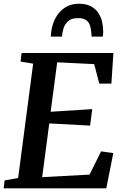

<svg xmlns="http://www.w3.org/2000/svg" viewBox="-24 -1034 680 1054"><path d="M-4 0 1.5 -44 75.5 -56.5 158 -684.5 89 -696 94.5 -743H598.5L587.5 -575H521L493 -682L290 -692L254 -420.5L482.5 -435L470.5 -344.5L246.5 -356.5L207.5 -61.5L467.5 -75.5L531 -203L598 -193.5L559.5 0ZM409 -1013.5Q449.5 -1013.5 475.5 -999.2Q501.5 -985 516.2 -962.2Q531 -939.5 536.8 -912.8Q542.5 -886 542.5 -860.5Q542.5 -853.5 542 -846.2Q541.5 -839 540 -833H478.5Q478.5 -837.5 478.2 -842.5Q478 -847.5 477.5 -852Q476 -874.5 470.2 -893.2Q464.5 -912 449.5 -923.2Q434.5 -934.5 405 -934.5Q369 -934.5 350.5 -918.2Q332 -902 324.8 -878.5Q317.5 -855 316 -833H255Q255 -840.5 255.8 -847.8Q256.5 -855 257.5 -862Q263.5 -904.5 282.8 -938.8Q302 -973 333.8 -993.2Q365.5 -1013.5 409 -1013.5Z"/></svg>

Font: Merriweather 20pt SemiBold
Style: Italic
Weight: 600
Italic angle: -7.8°
Version: Version 2.101